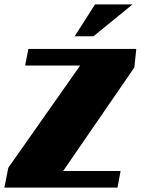

<svg xmlns="http://www.w3.org/2000/svg" viewBox="-41 -859 644 879"><path d="M-21 0H497L511 -76H248L574 -550L583 -635H89L74 -559H326L-3 -91ZM387 -693 566 -839H394L301 -693Z"/></svg>

Font: Racing Sans One
Style: Regular
Weight: 400
Designer: Pablo Impallari, Rodrigo Fuenzalida
Foundry: Pablo Impallari, Rodrigo Fuenzalida
Version: Version 1.001